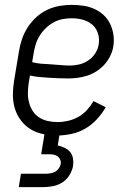

<svg xmlns="http://www.w3.org/2000/svg" viewBox="-20 -548 540 788"><path d="M216 8Q186 8 158 2.5Q130 -3 106.5 -17Q83 -31 66 -53.5Q49 -76 41 -102.5Q33 -129 33 -158.5Q33 -188 38 -218L58 -338Q62 -363 70.5 -388Q79 -413 93.5 -435.5Q108 -458 128.5 -477Q149 -496 173.5 -507.5Q198 -519 223.5 -523.5Q249 -528 274 -528Q298 -528 322 -524.5Q346 -521 367 -511.5Q388 -502 405 -486.5Q422 -471 432 -450Q442 -429 445.5 -405.5Q449 -382 445 -357Q442 -338 432.5 -318.5Q423 -299 408.5 -283Q394 -267 376 -255.5Q358 -244 338 -237.5Q318 -231 298 -228.5Q278 -226 258 -226Q238 -226 218.5 -227Q199 -228 179.5 -229Q160 -230 140.5 -232Q121 -234 103 -238L98 -209Q95 -188 94.5 -167.5Q94 -147 99 -128Q104 -109 114 -93Q124 -77 140 -66.5Q156 -56 175.5 -51.5Q195 -47 216 -47Q237 -47 259 -52Q281 -57 301 -68Q321 -79 336.5 -96Q352 -113 364 -133L414 -108Q399 -82 378 -59Q357 -36 330.5 -20.5Q304 -5 274 1.5Q244 8 216 8ZM267 -279Q286 -279 305 -283.5Q324 -288 341.5 -299.5Q359 -311 370.5 -328.5Q382 -346 385 -365Q389 -389 382 -411Q375 -433 358.5 -447Q342 -461 320 -467Q298 -473 274 -473Q256 -473 237 -469.5Q218 -466 200.5 -456.5Q183 -447 168 -432.5Q153 -418 142.5 -401Q132 -384 126.5 -365.5Q121 -347 118 -329L112 -293Q130 -288 149.5 -286.5Q169 -285 189 -284Q209 -283 228 -281Q247 -279 267 -279ZM57 220 66 165H166Q176 165 186 163.5Q196 162 205 157.5Q214 153 220.5 144Q227 135 229 126Q231 116 227 107Q223 98 215.5 93Q208 88 199 86.5Q190 85 180 85H149L163 0H225L217 49Q231 52 245 58.5Q259 65 268 76Q277 87 279.5 102.5Q282 118 280 133Q276 153 264.5 171.5Q253 190 235.5 201Q218 212 197.5 216Q177 220 157 220Z"/></svg>

Font: Iosevka SS18 Light
Style: Italic
Weight: 300
Italic angle: -9°
Monospace: yes
Designer: Belleve Invis
Foundry: Belleve Invis
Version: Version 25.1.1; ttfautohint (v1.8.4)